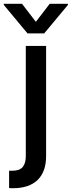

<svg xmlns="http://www.w3.org/2000/svg" viewBox="-65 -787 378 1012"><path d="M134 161Q88 205 5 205H-6L-17 204V113H0Q38 113 55 93Q71 73 71 35V-545H178V36Q178 117 134 161ZM197 -767H293V-761L168 -611H80L-45 -761V-767H51L124 -672Z"/></svg>

Font: Sinter Medium
Style: Regular
Weight: 500
Foundry: Adobe & rsms
Version: Version 1.000